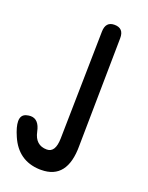

<svg xmlns="http://www.w3.org/2000/svg" viewBox="-185 -588 739 959"><g transform="rotate(20 184.0 -108.5)"><path d="M253.4 -512.2Q206.5 -512.2 205.6 -458.5L194.8 112.8Q193.4 189 147.9 189Q86.9 189 72.8 121.6Q60.1 59.6 16.1 59.6Q5.9 59.6 -6.3 63Q-34.7 70.8 -34.7 104.5Q-34.7 133.8 -13.7 181.6Q33.2 289.6 146.5 294.4Q151.4 294.4 156.2 294.4Q294.4 294.4 294.4 116.2Q294.4 114.7 294.4 112.8L302.7 -458.5Q303.7 -512.2 253.4 -512.2Z"/></g></svg>

Font: Comic Relief
Style: Regular
Weight: 400
Designer: Jeff Davis
Foundry: Loudifier
Version: Version 1.200; ttfautohint (v1.8.4.7-5d5b)